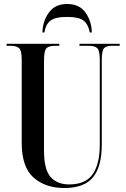

<svg xmlns="http://www.w3.org/2000/svg" viewBox="-20 -934 634 964"><path d="M302 10Q403 10 447 -44Q491 -98 491 -209V-631Q491 -680 502.5 -692Q514 -704 539 -704H581V-714H379V-704H427Q456 -704 468.5 -692Q481 -680 481 -634V-207Q481 -111 445.5 -59.5Q410 -8 327 -8Q268 -8 234.5 -45Q201 -82 201 -177V-631Q201 -680 213.5 -692Q226 -704 255 -704H278V-714H13V-704H34Q62 -704 75.5 -692.5Q89 -681 89 -635V-217Q89 -95 148.5 -42.5Q208 10 302 10ZM193 -771H203Q209 -811 233 -830Q257 -849 317 -849Q376 -849 399.5 -830.5Q423 -812 431 -771H441Q440 -827 409.5 -870.5Q379 -914 317 -914Q256 -914 225 -870.5Q194 -827 193 -771Z"/></svg>

Font: Noto Serif Display Condensed Semi
Style: Regular
Weight: 600
Width: 3
Designer: Monotype Design Team
Foundry: Monotype Imaging Inc.
Version: Version 1.900